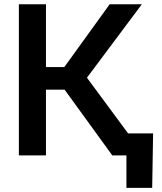

<svg xmlns="http://www.w3.org/2000/svg" viewBox="-20 -748 778 924"><path d="M70.8 0V-727.5H201.2V-425.3H289.6L507.8 -727.5H662.6L398.4 -374L674.8 0H520.5L291 -316.4H201.2V0ZM588.4 156.2V0H548.3V-106H716.8L712.4 156.2Z"/></svg>

Font: Inter 17pt SemiBold
Style: Regular
Weight: 600
Version: Version 4.001;git-66647c0bb